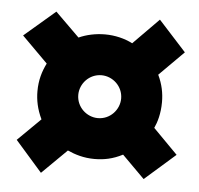

<svg xmlns="http://www.w3.org/2000/svg" viewBox="-42 -546 583 562"><g transform="rotate(5 250.0 -264.5)"><path d="M250 -446C222 -446 195 -440 173 -430L102 -500L11 -422L87 -346C75 -322 67 -296 67 -263C67 -238 72 -211 86 -182L19 -116L98 -26L171 -98C193 -88 219 -80 250 -80C278 -80 304 -85 333 -100L399 -34L489 -113L417 -186C425 -203 433 -229 433 -263C433 -289 428 -315 415 -342L487 -414L406 -503L331 -427C308 -439 279 -446 250 -446ZM187 -263C187 -296 214 -326 250 -326C283 -326 313 -299 313 -263C313 -230 286 -200 250 -200C217 -200 187 -227 187 -263Z"/></g></svg>

Font: MikodacsPCS
Style: Regular
Weight: 900
Designer: gluk (gluksza@wp.pl)
Foundry: gluk (gluksza@wp.pl)
Version: Version 0.27